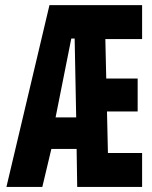

<svg xmlns="http://www.w3.org/2000/svg" viewBox="-20 -740 602 760"><path d="M5.4 0 175.8 -719.7H313.5V-587.4H262.2L190.9 -229.5L190.4 -180.2L147.5 0ZM128.4 -150.4V-275.4H353.5V-150.4ZM285.6 0 282.2 -225.1V-243.7L272.9 -719.7H542.5V-585.4H397L407.2 -134.3H542.5V0ZM391.1 -298.8 390.1 -429.2H524.9V-298.8Z"/></svg>

Font: Reddit Mono ExtraBold
Style: Regular
Weight: 800
Monospace: yes
Designer: Stephen Hutchings
Foundry: Reddit
Version: Version 1.014